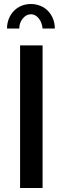

<svg xmlns="http://www.w3.org/2000/svg" viewBox="-20 -936 312 956"><path d="M80 0V-710H192V0ZM134 -865Q111 -865 93.5 -844Q76 -823 76 -794H15Q15 -820 24 -842.5Q33 -865 49 -881.5Q65 -898 86.5 -907Q108 -916 134 -916Q159 -916 181 -907Q203 -898 219 -881.5Q235 -865 244 -842.5Q253 -820 253 -794H192Q189 -825 172.5 -845Q156 -865 134 -865Z"/></svg>

Font: Oxford Sans SemiBold
Style: Regular
Weight: 600
Designer: Matt McInerney, Pablo Impallari, Rodrigo Fuenzalida
Foundry: Matt McInerney, Pablo Impallari, Rodrigo Fuenzalida
Version: Version 3.000g; ttfautohint (v1.5) -l 8 -r 28 -G 28 -x 14 -D